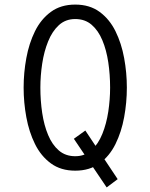

<svg xmlns="http://www.w3.org/2000/svg" viewBox="-20 -732 656 837"><path d="M445 85 302 -127 352 -163 493 49ZM308 12Q245 12 201.8 -19.8Q158.5 -51.5 132.5 -104.2Q106.5 -157 94.8 -221Q83 -285 83 -350Q83 -415 94.8 -479Q106.5 -543 132.5 -595.8Q158.5 -648.5 201.8 -680.2Q245 -712 308 -712Q371 -712 414.2 -680.2Q457.5 -648.5 483.5 -595.8Q509.5 -543 521.2 -479Q533 -415 533 -350Q533 -285 521.2 -221Q509.5 -157 483.5 -104.2Q457.5 -51.5 414.2 -19.8Q371 12 308 12ZM308 -51Q350.5 -51 379.5 -77.8Q408.5 -104.5 426.2 -148.5Q444 -192.5 452 -245.2Q460 -298 460 -350Q460 -407 452 -460.5Q444 -514 426.2 -556.5Q408.5 -599 379.5 -624Q350.5 -649 308 -649Q265.5 -649 236.5 -622.2Q207.5 -595.5 189.8 -551.5Q172 -507.5 164 -454.8Q156 -402 156 -350Q156 -293 164 -239.5Q172 -186 189.8 -143.5Q207.5 -101 236.5 -76Q265.5 -51 308 -51Z"/></svg>

Font: Overpass Mono Light Light
Style: Regular
Weight: 300
Monospace: yes
Version: Version 4.000